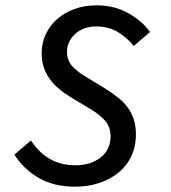

<svg xmlns="http://www.w3.org/2000/svg" viewBox="-20 -687 640 719"><path d="M262 12Q181 12 124.5 -21Q68 -54 34 -108L96 -161Q125 -116 166.5 -92Q208 -68 262 -68Q319 -68 356.5 -97Q394 -126 394 -177Q394 -212 372.5 -236Q351 -260 315 -281L243 -324Q222 -337 202.5 -353Q183 -369 168 -389Q153 -409 144.5 -433.5Q136 -458 136 -487Q136 -526 151.5 -559Q167 -592 194.5 -616Q222 -640 259.5 -653.5Q297 -667 342 -667Q408 -667 460 -638Q512 -609 542 -567L481 -515Q457 -545 422 -566.5Q387 -588 339 -588Q315 -588 295.5 -580.5Q276 -573 261.5 -560Q247 -547 239 -530Q231 -513 231 -494Q231 -459 252.5 -437Q274 -415 304 -398L381 -351Q404 -336 424 -320Q444 -304 458.5 -284Q473 -264 481 -239.5Q489 -215 489 -185Q489 -138 471.5 -101.5Q454 -65 423 -40Q392 -15 351 -1.5Q310 12 262 12Z"/></svg>

Font: Source Code Pro Medium
Style: Italic
Weight: 500
Italic angle: -11°
Monospace: yes
Designer: Paul D. Hunt, Teo Tuominen
Foundry: Adobe Systems Incorporated
Version: Version 1.050;PS 1.000;hotconv 16.6.51;makeotf.lib2.5.65220